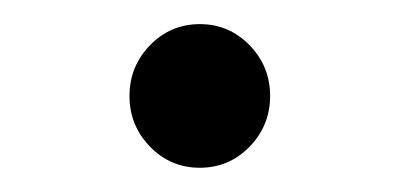

<svg xmlns="http://www.w3.org/2000/svg" viewBox="-20 -130 333 160"><path d="M105 -7.8Q87.9 -25.4 87.9 -50Q87.9 -74.7 105 -92.3Q122.1 -109.9 146.5 -109.9Q170.9 -109.9 188 -92.3Q205.1 -74.7 205.1 -50Q205.1 -25.4 188 -7.8Q170.9 9.8 146.5 9.8Q122.1 9.8 105 -7.8Z"/></svg>

Font: Nova Slim
Style: Book
Weight: 400
Version: Version 2.000